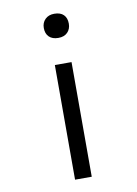

<svg xmlns="http://www.w3.org/2000/svg" viewBox="-85 -805 616 861"><g transform="rotate(-10 223.0 -374.5)"><path d="M186 0V-522H262V0ZM223 -639Q196 -639 181 -653.5Q166 -668 166 -694Q166 -718 181.5 -733.5Q197 -749 223 -749Q251 -749 265.5 -734.5Q280 -720 280 -694Q280 -670 265 -654.5Q250 -639 223 -639Z"/></g></svg>

Font: Lexend Peta Light
Style: Regular
Weight: 300
Version: Version 1.007